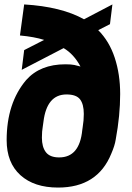

<svg xmlns="http://www.w3.org/2000/svg" viewBox="-20 -833 596 866"><path d="M242 13Q134 13 72 -43Q10 -99 10 -201Q10 -368 98 -472Q161 -543 275 -543Q301 -543 315 -540Q329 -537 343 -533Q313 -589 267 -616L78 -518L89 -607L179 -653Q135 -667 70 -673L89 -813Q257 -803 359 -746L487 -813L476 -724L423 -697Q473 -647 497.5 -572.5Q522 -498 522 -409Q522 -312 502 -204Q498 -177 482 -140Q420 13 242 13ZM247 -123Q339 -123 351 -246L353 -260Q358 -290 358 -319Q358 -363 341 -385Q324 -407 280 -407Q191 -407 176 -284Q174 -269 172.5 -259Q171 -249 170 -239.5Q169 -230 169 -212Q169 -170 187 -146.5Q205 -123 247 -123Z"/></svg>

Font: Tanohe Sans
Style: Bold Italic
Weight: 700
Designer: Village Type and Design LLC & Cristiano Sobral
Foundry: Cooper Hewitt Smithsonian Design Museum
Version: Version 1.00;September 29, 2021;FontCreator 13.0.0.2655 64-b